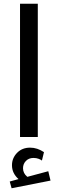

<svg xmlns="http://www.w3.org/2000/svg" viewBox="-20 -732 312 1026"><path d="M32 0ZM87 -712H182V0H87ZM250 233 42 274 32 238 79 225Q44 194 44 151Q44 113 71 85Q98 57 141 57Q179 57 215 81L204 126Q198 121 186 116.5Q174 112 159 112Q134 112 118.5 128Q103 144 103 167Q103 194 126 213L238 183Z"/></svg>

Font: Cairo SemiBold
Style: Regular
Weight: 600
Designer: Mohamed Gaber, the designers of Titillium
Foundry: Kief Type Foundry
Version: Version 2.009; ttfautohint (v1.5.33-1714) -l 8 -r 50 -G 200 